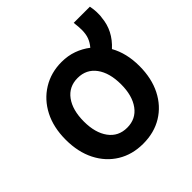

<svg xmlns="http://www.w3.org/2000/svg" viewBox="-176 -781 948 948"><g transform="rotate(-45 297.5 -307.5)"><path d="M554 -260Q554 -349 517 -415Q584 -476 591 -559Q593 -569 593 -579Q593 -589 593 -600Q593 -608 591.5 -618Q590 -628 588 -640H475Q477 -624 478 -610.5Q479 -597 479 -588Q479 -558 471 -536.5Q463 -515 446 -495Q415 -519 377.5 -532.5Q340 -546 296 -546Q222 -546 163.5 -510Q105 -474 72 -410Q39 -346 39 -260Q39 -174 71.5 -110Q104 -46 162 -10.5Q220 25 296 25Q373 25 431 -10.5Q489 -46 521.5 -110Q554 -174 554 -260ZM426 -260Q426 -181 391.5 -134Q357 -87 296 -87Q235 -87 200.5 -134Q166 -181 166 -260Q166 -340 200.5 -387Q235 -434 296 -434Q357 -434 391.5 -387Q426 -340 426 -260Z"/></g></svg>

Font: Repo DemiBold
Style: Regular
Weight: 600
Designer: Stefan Peev
Foundry: Context Ltd
Version: Version 1.502